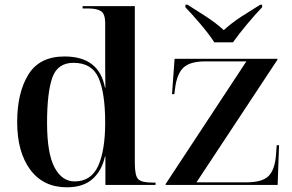

<svg xmlns="http://www.w3.org/2000/svg" viewBox="-20 -786 1241 816"><path d="M264 10Q334 10 373.5 -25.5Q413 -61 426 -121H428V0H641V-10H628Q581 -10 567 -25Q553 -40 553 -93V-760H331V-750H356Q390 -750 408.5 -739Q427 -728 427 -687V-576Q427 -553 427 -499.5Q427 -446 428 -414H426Q401 -546 254 -546Q148 -546 100.5 -469Q53 -392 53 -267Q53 -140 108.5 -65Q164 10 264 10ZM299 -15Q244 -14 212 -74Q180 -134 180 -264Q180 -391 202 -455Q224 -519 292 -519Q371 -519 399 -454.5Q427 -390 427 -265Q427 -147 397.5 -81.5Q368 -16 299 -15ZM684 0H1160L1166 -169H1156L1153 -128Q1148 -64 1121 -37.5Q1094 -11 1026 -11H815L1159 -532V-536H722L711 -386H721L724 -410Q732 -473 760 -499Q788 -525 851 -525H1027L684 -4ZM891 -606H970Q994 -640 1029.5 -682.5Q1065 -725 1094 -755V-766H1086Q1050 -744 1007.5 -716.5Q965 -689 931 -658Q897 -689 854.5 -716.5Q812 -744 777 -766H768V-755Q797 -725 833 -682.5Q869 -640 891 -606Z"/></svg>

Font: Noto Serif Display Semi
Style: Regular
Weight: 600
Designer: Monotype Design Team
Foundry: Monotype Imaging Inc.
Version: Version 1.900